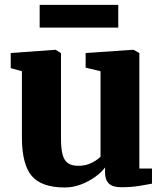

<svg xmlns="http://www.w3.org/2000/svg" viewBox="-20 -776 688 806"><path d="M489 10Q452.5 10 436.8 -5.8Q421 -21.5 421 -51V-73Q406 -52.5 379.2 -33.2Q352.5 -14 319.5 -1.5Q286.5 11 252 11Q154.5 11 113.2 -37.5Q72 -86 72 -199.5V-477L25 -490V-553.5L212.5 -567H213.5L236 -553V-195.5Q236 -152 242.8 -127Q249.5 -102 265.5 -91Q281.5 -80 308.5 -80Q332.5 -80 350.5 -86.5Q368.5 -93 381.5 -101.8Q394.5 -110.5 402 -118V-477L339.5 -492V-553.5L538 -567H541L565 -553V-68.5H618V-5Q599.5 -1.5 565.8 4.2Q532 10 489 10ZM476.5 -755.5V-660H146.5V-755.5Z"/></svg>

Font: Merriweather 20pt Black
Style: Regular
Weight: 900
Version: Version 2.100